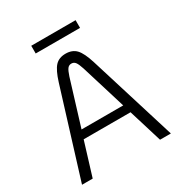

<svg xmlns="http://www.w3.org/2000/svg" viewBox="-196 -986 1051 1121"><g transform="rotate(-30 329.5 -425.5)"><path d="M487 -225H171L102 0H30L211 -585Q233 -656 258.5 -683.5Q284 -711 329 -711Q374 -711 400 -683.5Q426 -656 448 -585L629 0H556ZM470 -281 377 -584Q366 -618 356 -631Q346 -644 329 -644Q313 -644 303 -631Q293 -618 282 -584L189 -281ZM179 -851H478V-799H179Z"/></g></svg>

Font: KoHo
Style: Regular
Weight: 400
Version: Version 1.000; ttfautohint (v1.6)